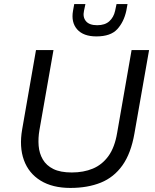

<svg xmlns="http://www.w3.org/2000/svg" viewBox="-20 -914 760 944"><path d="M326 10Q238 10 179.5 -26Q121 -62 97.5 -127Q74 -192 89 -278L157 -668H243L174 -275Q167 -235 170 -197.5Q173 -160 190.5 -130Q208 -100 242.5 -83Q277 -66 333 -66Q391 -66 436.5 -85Q482 -104 513 -146.5Q544 -189 556 -261L627 -668H713L641 -258Q624 -160 582 -101Q540 -42 475.5 -16Q411 10 326 10ZM454 -735Q390 -735 359.5 -769.5Q329 -804 339 -861L345 -894H400L393 -861Q386 -830 402.5 -810Q419 -790 458 -790Q496 -790 517.5 -809.5Q539 -829 546 -861L553 -894H607L601 -861Q589 -806 556.5 -770.5Q524 -735 454 -735Z"/></svg>

Font: Gantari
Style: Italic
Weight: 400
Italic angle: -10°
Designer: Anugrah Pasau
Foundry: Lafontype
Version: Version 1.000; ttfautohint (v1.8.3)